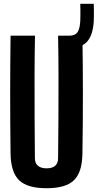

<svg xmlns="http://www.w3.org/2000/svg" viewBox="-20 -989 518 1018"><path d="M227 9Q125.5 9 81.5 -33.2Q37.5 -75.5 36 -174Q34 -329.5 34 -487.2Q34 -645 36 -800H165.5Q163.5 -696.5 163.2 -585.8Q163 -475 163.5 -364.5Q164 -254 165 -150.5Q165 -124 181 -110.2Q197 -96.5 227 -96.5Q257.5 -96.5 272.8 -110.2Q288 -124 288 -150.5Q289 -254 289.8 -364.5Q290.5 -475 290.2 -585.8Q290 -696.5 288 -800H417Q419.5 -645 419.5 -487.2Q419.5 -329.5 417 -174Q415.5 -75.5 372 -33.2Q328.5 9 227 9ZM349 -734.5Q345.5 -734.5 340 -734.8Q334.5 -735 326.5 -736.5L326 -800Q336.5 -800 341 -800Q345.5 -800 349 -800Q378 -800 390.5 -817.5Q403 -835 405.5 -875.5Q406 -885.5 406.2 -904Q406.5 -922.5 406.2 -941Q406 -959.5 405.5 -969H477Q477.5 -959.5 477.8 -941Q478 -922.5 477.8 -904Q477.5 -885.5 477 -875.5Q472.5 -802.5 442 -768.5Q411.5 -734.5 349 -734.5Z"/></svg>

Font: Big Shoulders Display Thin ExtraBold
Style: Regular
Weight: 800
Version: Version 2.002